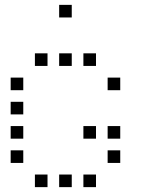

<svg xmlns="http://www.w3.org/2000/svg" viewBox="-20 -796 640 792"><path d="M225 -776Q224 -776 224 -776Q224 -776 224 -775V-725Q224 -724 224 -724Q224 -724 225 -724H275Q276 -724 276 -724Q276 -724 276 -725V-775Q276 -776 276 -776Q276 -776 275 -776ZM125 -576Q124 -576 124 -576Q124 -576 124 -575V-525Q124 -524 124 -524Q124 -524 125 -524H175Q176 -524 176 -524Q176 -524 176 -525V-575Q176 -576 176 -576Q176 -576 175 -576ZM225 -576Q224 -576 224 -576Q224 -576 224 -575V-525Q224 -524 224 -524Q224 -524 225 -524H275Q276 -524 276 -524Q276 -524 276 -525V-575Q276 -576 276 -576Q276 -576 275 -576ZM325 -576Q324 -576 324 -576Q324 -576 324 -575V-525Q324 -524 324 -524Q324 -524 325 -524H375Q376 -524 376 -524Q376 -524 376 -525V-575Q376 -576 376 -576Q376 -576 375 -576ZM25 -476Q24 -476 24 -476Q24 -476 24 -475V-425Q24 -424 24 -424Q24 -424 25 -424H75Q76 -424 76 -424Q76 -424 76 -425V-475Q76 -476 76 -476Q76 -476 75 -476ZM425 -476Q424 -476 424 -476Q424 -476 424 -475V-425Q424 -424 424 -424Q424 -424 425 -424H475Q476 -424 476 -424Q476 -424 476 -425V-475Q476 -476 476 -476Q476 -476 475 -476ZM25 -376Q24 -376 24 -376Q24 -376 24 -375V-325Q24 -324 24 -324Q24 -324 25 -324H75Q76 -324 76 -324Q76 -324 76 -325V-375Q76 -376 76 -376Q76 -376 75 -376ZM25 -276Q24 -276 24 -276Q24 -276 24 -275V-225Q24 -224 24 -224Q24 -224 25 -224H75Q76 -224 76 -224Q76 -224 76 -225V-275Q76 -276 76 -276Q76 -276 75 -276ZM325 -276Q324 -276 324 -276Q324 -276 324 -275V-225Q324 -224 324 -224Q324 -224 325 -224H375Q376 -224 376 -224Q376 -224 376 -225V-275Q376 -276 376 -276Q376 -276 375 -276ZM425 -276Q424 -276 424 -276Q424 -276 424 -275V-225Q424 -224 424 -224Q424 -224 425 -224H475Q476 -224 476 -224Q476 -224 476 -225V-275Q476 -276 476 -276Q476 -276 475 -276ZM25 -176Q24 -176 24 -176Q24 -176 24 -175V-125Q24 -124 24 -124Q24 -124 25 -124H75Q76 -124 76 -124Q76 -124 76 -125V-175Q76 -176 76 -176Q76 -176 75 -176ZM425 -176Q424 -176 424 -176Q424 -176 424 -175V-125Q424 -124 424 -124Q424 -124 425 -124H475Q476 -124 476 -124Q476 -124 476 -125V-175Q476 -176 476 -176Q476 -176 475 -176ZM125 -76Q124 -76 124 -76Q124 -76 124 -75V-25Q124 -24 124 -24Q124 -24 125 -24H175Q176 -24 176 -24Q176 -24 176 -25V-75Q176 -76 176 -76Q176 -76 175 -76ZM225 -76Q224 -76 224 -76Q224 -76 224 -75V-25Q224 -24 224 -24Q224 -24 225 -24H275Q276 -24 276 -24Q276 -24 276 -25V-75Q276 -76 276 -76Q276 -76 275 -76ZM325 -76Q324 -76 324 -76Q324 -76 324 -75V-25Q324 -24 324 -24Q324 -24 325 -24H375Q376 -24 376 -24Q376 -24 376 -25V-75Q376 -76 376 -76Q376 -76 375 -76Z"/></svg>

Font: Doto
Style: Regular
Weight: 400
Monospace: yes
Version: Version 1.000